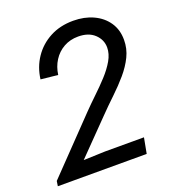

<svg xmlns="http://www.w3.org/2000/svg" viewBox="-133 -829 834 930"><g transform="rotate(-20 284.0 -364.0)"><path d="M5.9 0 9.8 -25.9 263.2 -289.1Q293 -319.8 327.1 -352.3Q361.3 -384.8 391.6 -417.7Q421.9 -450.7 441.2 -484.1Q460.4 -517.6 460.4 -550.3Q460.4 -590.3 429.9 -619.1Q399.4 -647.9 345.7 -647.9Q304.2 -647.9 271.2 -629.4Q238.3 -610.8 217.8 -578.6Q197.3 -546.4 191.9 -505.9L104 -515.1Q111.8 -576.2 144.3 -624.3Q176.8 -672.4 229.2 -700.2Q281.7 -728 349.1 -728Q406.7 -728 452.1 -707Q497.6 -686 523.7 -647.7Q549.8 -609.4 549.8 -557.1Q549.8 -511.7 530.3 -471.7Q510.7 -431.6 478.8 -394.3Q446.8 -356.9 408 -320.1Q369.1 -283.2 331.1 -244.1L169.9 -79.1L167 -76.2L278.8 -80.1H479L463.9 0Z"/></g></svg>

Font: Reddit Sans
Style: Italic
Weight: 400
Italic angle: -11.25°
Designer: Stephen Hutchings
Version: Version 1.013